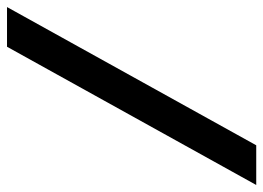

<svg xmlns="http://www.w3.org/2000/svg" viewBox="-167 -632 754 550"><g transform="rotate(-90 210.0 -357.0)"><path d="M464.8 -713.9 68.8 0H-44.9L351.1 -713.9Z"/></g></svg>

Font: f5618774984       
Style: Italic
Weight: 600
Italic angle: -12°
Foundry: Ascender Corporation
Version: Version 1.10